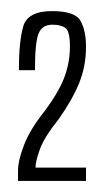

<svg xmlns="http://www.w3.org/2000/svg" viewBox="-20 -701 190 346"><path d="M12.5 -375H135V-399H44Q44 -410 51.8 -431.8Q59.5 -453.5 85.5 -486Q110 -520.5 122.5 -551Q135 -581.5 135 -617Q135 -645.5 125.2 -663.2Q115.5 -681 74 -681Q29.5 -681 21.8 -653.2Q14 -625.5 14 -574.5H43Q43 -624.5 49.5 -640.5Q56 -656.5 74.5 -656.5Q90 -656.5 98 -650.5Q106 -644.5 106 -617.5Q106 -588 95.8 -561.2Q85.5 -534.5 61 -501.5Q34.5 -468.5 23.5 -440.2Q12.5 -412 12.5 -393.5Z"/></svg>

Font: Anybody ExtraCondensed Light
Style: Regular
Weight: 300
Width: 2
Version: Version 1.113;gftools[0.9.25]